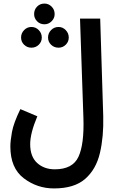

<svg xmlns="http://www.w3.org/2000/svg" viewBox="-20 -825 660 1075"><path d="M38 -5Q38 116 113 173Q188 230 282 230Q396 230 457 176.5Q518 123 539.5 31.5Q561 -60 558 -175L541 -721H428L447 -166Q452 -18 419.5 52.5Q387 123 287 123Q227 123 188 87.5Q149 52 149 -18Q149 -79 189 -174L94 -214Q56 -136 47 -86Q38 -36 38 -5ZM229 -689Q252 -689 269 -706Q286 -723 286 -746Q286 -771 269 -788Q252 -805 229 -805Q204 -805 187.5 -788Q171 -771 171 -746Q171 -723 187.5 -706Q204 -689 229 -689ZM156 -558Q180 -558 197 -574.5Q214 -591 214 -615Q214 -639 197 -656.5Q180 -674 156 -674Q132 -674 115 -656.5Q98 -639 98 -615Q98 -591 115 -574.5Q132 -558 156 -558ZM308 -558Q331 -558 348 -574.5Q365 -591 365 -615Q365 -639 348 -656.5Q331 -674 308 -674Q283 -674 266 -656.5Q249 -639 249 -615Q249 -591 266 -574.5Q283 -558 308 -558Z"/></svg>

Font: Noto Sans Arabic UI ExtraCondensed Semi
Style: Regular
Weight: 600
Width: 3
Designer: Nadine Chahine - Monotype Design Team
Foundry: Monotype Imaging Inc.
Version: Version 1.900